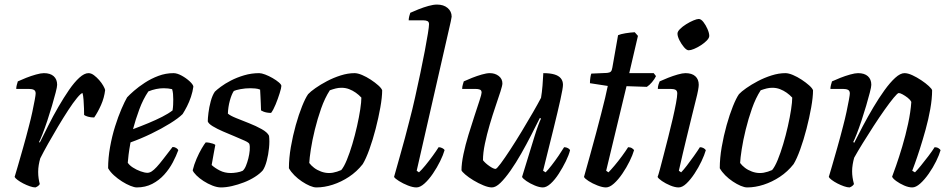

<svg xmlns="http://www.w3.org/2000/svg" viewBox="-20 -820 4163 840"><path d="M135 0Q125 0 110.5 -5Q96 -10 81.5 -17.5Q67 -25 56.5 -33Q46 -41 44 -46Q49 -62 58.5 -95Q68 -128 81 -173.5Q94 -219 107 -270Q115 -300 121.5 -330.5Q128 -361 132 -383Q136 -405 136 -411Q136 -423 128 -427Q120 -431 106 -431H51Q51 -439 53.5 -448.5Q56 -458 58 -464Q73 -471 94.5 -479.5Q116 -488 137.5 -494Q159 -500 172 -500Q200 -500 215 -486.5Q230 -473 230 -449Q230 -440 223.5 -415Q217 -390 207.5 -357.5Q198 -325 187 -292Q176 -259 166 -233.5Q156 -208 151 -199L154 -196Q171 -230 191.5 -271Q212 -312 235.5 -352.5Q259 -393 282 -426.5Q305 -460 327 -480Q349 -500 367 -500Q379 -500 391 -491Q403 -482 414 -469.5Q425 -457 432 -444.5Q439 -432 440 -426Q436 -392 422 -360.5Q408 -329 392 -306Q377 -306 365 -309.5Q353 -313 348 -317Q348 -327 347.5 -345.5Q347 -364 345.5 -383.5Q344 -403 341 -413Q334 -412 317 -391.5Q300 -371 278.5 -338Q257 -305 234 -266.5Q211 -228 190.5 -191.5Q170 -155 156 -127Q152 -113 149.5 -98Q147 -83 147 -68Q147 -53 149 -39.5Q151 -26 154 -15Q153 -12 148 -7.5Q143 -3 135 0Z M578 0Q568 0 550.5 -7Q533 -14 514 -26Q495 -38 478.5 -53Q462 -68 453 -84Q453 -129 461.5 -176.5Q470 -224 483.5 -267Q497 -310 511.5 -343.5Q526 -377 536 -394Q546 -405 566 -422.5Q586 -440 613.5 -458Q641 -476 673 -488Q705 -500 739 -500Q755 -500 775 -489Q795 -478 810 -464Q825 -450 826 -441Q823 -419 815.5 -396.5Q808 -374 798 -354.5Q788 -335 779 -321Q761 -303 724 -280Q687 -257 641.5 -235Q596 -213 551 -197Q545 -164 542.5 -143Q540 -122 539 -108Q546 -97 561.5 -87Q577 -77 595 -70.5Q613 -64 625 -64Q634 -64 643.5 -70Q653 -76 665.5 -89.5Q678 -103 694.5 -124.5Q711 -146 735 -177Q744 -177 751 -172.5Q758 -168 760 -163Q751 -138 736 -109.5Q721 -81 698.5 -56Q676 -31 646 -15.5Q616 0 578 0ZM562 -255Q597 -268 629.5 -281.5Q662 -295 689.5 -309Q717 -323 735 -337Q737 -350 737.5 -362Q738 -374 738 -385Q738 -398 737 -409Q736 -420 733 -430Q724 -432 715 -433Q706 -434 696 -434Q680 -434 663 -430.5Q646 -427 629 -420Q606 -386 589.5 -341.5Q573 -297 562 -255Z M947 0Q930 0 909.5 -8Q889 -16 870.5 -28Q852 -40 839 -53Q826 -66 823 -75Q829 -100 840 -125.5Q851 -151 862.5 -170.5Q874 -190 880 -197Q888 -197 896 -195.5Q904 -194 911.5 -191.5Q919 -189 922 -186Q919 -170 915 -148.5Q911 -127 906 -98Q920 -85 941.5 -74Q963 -63 990 -63Q1001 -63 1016.5 -65.5Q1032 -68 1042 -73Q1050 -80 1056 -94.5Q1062 -109 1066.5 -127Q1071 -145 1072.5 -162Q1074 -179 1071 -190Q1069 -196 1050.5 -204.5Q1032 -213 1006.5 -223.5Q981 -234 955.5 -245Q930 -256 911 -267.5Q892 -279 889 -289Q889 -302 892 -326.5Q895 -351 902 -377Q909 -403 920 -419Q928 -427 946 -440.5Q964 -454 990 -467.5Q1016 -481 1048 -490.5Q1080 -500 1114 -500Q1124 -500 1140 -494Q1156 -488 1172.5 -478.5Q1189 -469 1200 -459.5Q1211 -450 1211 -444Q1211 -436 1203.5 -412Q1196 -388 1186 -363.5Q1176 -339 1166 -326Q1157 -326 1148 -327.5Q1139 -329 1132 -332Q1125 -335 1122 -337Q1122 -350 1121 -366.5Q1120 -383 1119.5 -399.5Q1119 -416 1118 -428Q1108 -432 1096 -433Q1084 -434 1075 -434Q1053 -434 1032 -430Q1011 -426 1003 -422Q993 -407 985.5 -379.5Q978 -352 977 -323Q987 -314 1013 -303.5Q1039 -293 1069.5 -281Q1100 -269 1125 -255Q1150 -241 1157 -226Q1160 -203 1157 -173Q1154 -143 1147 -116.5Q1140 -90 1130 -75Q1117 -60 1095 -46Q1073 -32 1047 -22Q1021 -12 995 -6Q969 0 947 0Z M1364 0Q1352 0 1335.5 -7Q1319 -14 1301 -26Q1283 -38 1268 -53Q1253 -68 1244 -84Q1244 -128 1252.5 -177Q1261 -226 1274 -272.5Q1287 -319 1301.5 -355Q1316 -391 1328 -408Q1338 -419 1360 -434.5Q1382 -450 1410.5 -465Q1439 -480 1470.5 -490Q1502 -500 1531 -500Q1545 -500 1564 -492Q1583 -484 1602 -471.5Q1621 -459 1635 -446.5Q1649 -434 1652 -425Q1652 -395 1644 -350Q1636 -305 1623.5 -256.5Q1611 -208 1596 -166.5Q1581 -125 1567 -102Q1541 -69 1507 -46.5Q1473 -24 1436 -12Q1399 0 1364 0ZM1420 -63Q1428 -63 1436.5 -64.5Q1445 -66 1454.5 -69Q1464 -72 1473 -76Q1485 -90 1497.5 -120.5Q1510 -151 1521.5 -189.5Q1533 -228 1542 -268Q1551 -308 1556 -341Q1561 -374 1561 -393Q1550 -405 1536.5 -414.5Q1523 -424 1507.5 -430Q1492 -436 1474 -436Q1461 -436 1449 -433Q1437 -430 1423 -425Q1401 -391 1385 -345.5Q1369 -300 1357.5 -253Q1346 -206 1340 -167Q1334 -128 1333 -107Q1341 -96 1354 -86Q1367 -76 1384.5 -69.5Q1402 -63 1420 -63Z M1802 0Q1786 0 1764.5 -8.5Q1743 -17 1725.5 -28Q1708 -39 1704 -46Q1707 -56 1714 -81.5Q1721 -107 1731 -142Q1741 -177 1751.5 -216Q1762 -255 1771 -291Q1784 -340 1796 -394Q1808 -448 1819 -500Q1830 -552 1838.5 -597Q1847 -642 1852 -673Q1857 -704 1857 -714Q1857 -724 1850.5 -727.5Q1844 -731 1833 -731H1768Q1768 -739 1770.5 -749Q1773 -759 1775 -764Q1790 -771 1811.5 -779.5Q1833 -788 1854.5 -794Q1876 -800 1892 -800Q1921 -800 1938.5 -785Q1956 -770 1956 -747Q1956 -745 1952 -725.5Q1948 -706 1943 -686L1803 -73L1813 -66Q1825 -77 1841 -96.5Q1857 -116 1873 -138Q1889 -160 1899 -176Q1907 -176 1915 -172Q1923 -168 1925 -163Q1919 -142 1905.5 -114.5Q1892 -87 1874 -60.5Q1856 -34 1837 -17Q1818 0 1802 0Z M2132 0Q2117 0 2095 -9Q2073 -18 2051.5 -31Q2030 -44 2015.5 -56.5Q2001 -69 1999 -75Q1999 -104 2007.5 -145Q2016 -186 2029.5 -230Q2043 -274 2056 -313.5Q2069 -353 2078 -380.5Q2087 -408 2087 -415Q2087 -425 2079.5 -428Q2072 -431 2060 -431H2002Q2002 -441 2005 -450.5Q2008 -460 2009 -464Q2024 -471 2045.5 -479.5Q2067 -488 2088 -494Q2109 -500 2123 -500Q2146 -500 2162 -487.5Q2178 -475 2178 -455Q2178 -446 2169.5 -419.5Q2161 -393 2148 -355Q2135 -317 2122.5 -274.5Q2110 -232 2101.5 -191.5Q2093 -151 2093 -119Q2103 -106 2121 -93.5Q2139 -81 2148 -81Q2153 -81 2170.5 -104.5Q2188 -128 2212.5 -165.5Q2237 -203 2263 -246Q2289 -289 2311.5 -328Q2334 -367 2347 -392Q2351 -415 2353.5 -445.5Q2356 -476 2357 -500Q2386 -500 2405 -494.5Q2424 -489 2433.5 -477.5Q2443 -466 2443 -449Q2443 -435 2432 -385Q2421 -335 2401.5 -256Q2382 -177 2356 -73L2367 -66Q2378 -77 2393.5 -97Q2409 -117 2424 -139Q2439 -161 2448 -176Q2457 -176 2464.5 -172Q2472 -168 2474 -163Q2469 -142 2455.5 -114.5Q2442 -87 2425 -60.5Q2408 -34 2389.5 -17Q2371 0 2355 0Q2340 0 2319.5 -8.5Q2299 -17 2283 -28Q2267 -39 2264 -46L2319 -225Q2327 -251 2335 -272.5Q2343 -294 2347 -301L2342 -304Q2325 -270 2304 -229Q2283 -188 2260 -147.5Q2237 -107 2213.5 -73.5Q2190 -40 2169.5 -20Q2149 0 2132 0Z M2631 0Q2616 0 2594 -8.5Q2572 -17 2555 -28Q2538 -39 2535 -46Q2549 -96 2562.5 -144.5Q2576 -193 2588 -238Q2600 -283 2610 -322Q2620 -361 2627.5 -392Q2635 -423 2639 -444L2561 -456Q2561 -469 2563 -481.5Q2565 -494 2567 -498L2636 -501Q2647 -502 2652 -506.5Q2657 -511 2659 -524L2684 -666Q2695 -671 2716.5 -674.5Q2738 -678 2757 -679L2771 -663L2733 -500H2840L2850 -487Q2844 -474 2832.5 -460.5Q2821 -447 2810 -440L2721 -443L2632 -73L2642 -66Q2652 -76 2668.5 -95.5Q2685 -115 2701.5 -137.5Q2718 -160 2728 -176Q2738 -176 2745 -171.5Q2752 -167 2754 -163Q2748 -142 2734.5 -114.5Q2721 -87 2703 -60.5Q2685 -34 2666 -17Q2647 0 2631 0Z M2949 0Q2933 0 2912.5 -8.5Q2892 -17 2876 -28Q2860 -39 2857 -46Q2860 -53 2867 -79Q2874 -105 2883.5 -142Q2893 -179 2903.5 -220Q2914 -261 2923 -300Q2932 -339 2937.5 -368.5Q2943 -398 2943 -411Q2943 -423 2935.5 -427Q2928 -431 2914 -431H2858Q2858 -441 2861 -450.5Q2864 -460 2866 -464Q2881 -471 2902.5 -479.5Q2924 -488 2945 -494Q2966 -500 2979 -500Q3007 -500 3022 -486.5Q3037 -473 3037 -449Q3037 -441 3034 -424.5Q3031 -408 3024 -381Q3017 -354 3007 -312.5Q2997 -271 2982.5 -212Q2968 -153 2950 -73L2960 -66Q2970 -76 2985 -95.5Q3000 -115 3016 -137.5Q3032 -160 3042 -176Q3051 -176 3058 -172Q3065 -168 3068 -163Q3062 -142 3049 -114.5Q3036 -87 3018.5 -60.5Q3001 -34 2983 -17Q2965 0 2949 0ZM2993 -600Q2984 -600 2972.5 -613.5Q2961 -627 2952.5 -644Q2944 -661 2944 -673Q2944 -682 2955 -693Q2966 -704 2982 -714Q2998 -724 3013.5 -730.5Q3029 -737 3037 -737Q3047 -737 3057.5 -723.5Q3068 -710 3075.5 -692.5Q3083 -675 3083 -663Q3083 -654 3072.5 -643Q3062 -632 3046.5 -622Q3031 -612 3016.5 -606Q3002 -600 2993 -600Z M3249 0Q3237 0 3220.5 -7Q3204 -14 3186 -26Q3168 -38 3153 -53Q3138 -68 3129 -84Q3129 -128 3137.5 -177Q3146 -226 3159 -272.5Q3172 -319 3186.5 -355Q3201 -391 3213 -408Q3223 -419 3245 -434.5Q3267 -450 3295.5 -465Q3324 -480 3355.5 -490Q3387 -500 3416 -500Q3430 -500 3449 -492Q3468 -484 3487 -471.5Q3506 -459 3520 -446.5Q3534 -434 3537 -425Q3537 -395 3529 -350Q3521 -305 3508.5 -256.5Q3496 -208 3481 -166.5Q3466 -125 3452 -102Q3426 -69 3392 -46.5Q3358 -24 3321 -12Q3284 0 3249 0ZM3305 -63Q3313 -63 3321.5 -64.5Q3330 -66 3339.5 -69Q3349 -72 3358 -76Q3370 -90 3382.5 -120.5Q3395 -151 3406.5 -189.5Q3418 -228 3427 -268Q3436 -308 3441 -341Q3446 -374 3446 -393Q3435 -405 3421.5 -414.5Q3408 -424 3392.5 -430Q3377 -436 3359 -436Q3346 -436 3334 -433Q3322 -430 3308 -425Q3286 -391 3270 -345.5Q3254 -300 3242.5 -253Q3231 -206 3225 -167Q3219 -128 3218 -107Q3226 -96 3239 -86Q3252 -76 3269.5 -69.5Q3287 -63 3305 -63Z M3697 0Q3687 0 3672.5 -5Q3658 -10 3643.5 -17.5Q3629 -25 3618.5 -33Q3608 -41 3606 -46Q3611 -62 3620.5 -95Q3630 -128 3643 -173.5Q3656 -219 3669 -270Q3677 -300 3683.5 -330.5Q3690 -361 3694 -383Q3698 -405 3698 -411Q3698 -423 3690 -427Q3682 -431 3668 -431H3613Q3613 -439 3615.5 -448.5Q3618 -458 3620 -464Q3635 -471 3656.5 -479.5Q3678 -488 3699.5 -494Q3721 -500 3734 -500Q3762 -500 3777 -486.5Q3792 -473 3792 -449Q3792 -440 3785.5 -415Q3779 -390 3769.5 -357.5Q3760 -325 3749 -292Q3738 -259 3728 -233.5Q3718 -208 3713 -199L3717 -195Q3734 -229 3755.5 -269.5Q3777 -310 3801 -350.5Q3825 -391 3849.5 -425Q3874 -459 3896.5 -479.5Q3919 -500 3937 -500Q3952 -500 3971.5 -491Q3991 -482 4010.5 -469Q4030 -456 4043.5 -443.5Q4057 -431 4058 -425Q4058 -388 4050 -343Q4042 -298 4029.5 -253Q4017 -208 4004.5 -169Q3992 -130 3982.5 -104Q3973 -78 3971 -73L3983 -66Q3993 -76 4009 -95.5Q4025 -115 4042 -137.5Q4059 -160 4069 -176Q4079 -176 4086 -171.5Q4093 -167 4095 -163Q4089 -142 4075.5 -114.5Q4062 -87 4043.5 -60.5Q4025 -34 4006 -17Q3987 0 3971 0Q3955 0 3935.5 -8.5Q3916 -17 3901 -28Q3886 -39 3883 -47Q3888 -60 3900.5 -95.5Q3913 -131 3927.5 -179.5Q3942 -228 3953 -279Q3964 -330 3967 -374Q3962 -384 3951 -392.5Q3940 -401 3929 -407Q3918 -413 3912 -413Q3907 -413 3890 -392.5Q3873 -372 3850 -339.5Q3827 -307 3802 -268.5Q3777 -230 3754.5 -193.5Q3732 -157 3717 -130Q3713 -116 3710.5 -100.5Q3708 -85 3708 -71Q3708 -57 3710 -43.5Q3712 -30 3716 -15Q3715 -12 3710 -7.5Q3705 -3 3697 0Z"/></svg>

Font: Texturina 12pt Medium
Style: Italic
Weight: 500
Italic angle: -11°
Designer: Guillermo Torres Carreño
Foundry: Omnibus-Type
Version: Version 1.002